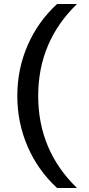

<svg xmlns="http://www.w3.org/2000/svg" viewBox="-20 -790 449 965"><path d="M172 -308Q172 -34 367 155H267Q171 67 119 -53Q67 -173 67 -308Q67 -443 119 -562.5Q171 -682 267 -770H367Q172 -581 172 -308Z"/></svg>

Font: Mplus 1p Medium
Style: Regular
Weight: 500
Version: Version 1.061